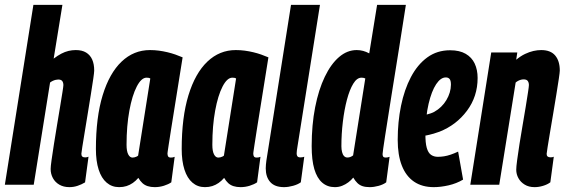

<svg xmlns="http://www.w3.org/2000/svg" viewBox="-36 -760 2324 790"><path d="M298.8 -127.2Q298.8 -119.4 302.6 -115.9Q306.4 -112.4 314.4 -112.4Q317 -112.4 320.7 -113Q324.4 -113.6 328.2 -115.2L314 -9.6Q299.8 -1 283.4 4.5Q267 10 249.6 10Q225.6 10 208.2 -0.1Q190.8 -10.2 181.6 -27.3Q172.4 -44.4 172.4 -64.8Q172.4 -74.8 176.2 -102Q180 -129.2 185.9 -166.7Q191.8 -204.2 198.6 -244.8Q205.4 -285.4 211.3 -321.2Q217.2 -357 221 -381Q224.8 -405 224.8 -409.6Q224.8 -420 220.2 -426.4Q215.6 -432.8 203.4 -432.8Q199 -432.8 193 -431.4Q187 -430 181.2 -427.3Q175.4 -424.6 170 -420.4L102.8 0H-16L101.4 -740H220.8L184.8 -518.8Q201.4 -531.4 216.3 -539.2Q231.2 -547 245.9 -550.5Q260.6 -554 275.8 -554Q301.6 -554 318.3 -543.8Q335 -533.6 343.3 -515.1Q351.6 -496.6 351.6 -469.6Q351.6 -462.6 347.8 -436.2Q344 -409.8 337.9 -372.1Q331.8 -334.4 325.2 -293.6Q318.6 -252.8 312.5 -216Q306.4 -179.2 302.6 -155.1Q298.8 -131 298.8 -127.2Z M600.8 10Q584.4 10 571.8 5.9Q559.2 1.9 550 -6.6Q540.8 -15.1 533.2 -28.1Q522.7 -15.8 510.6 -7.3Q498.4 1.2 484.6 5.6Q470.7 10 454.2 10Q424.3 10 402.8 -8.5Q381.2 -26.9 369.9 -62.2Q358.6 -97.5 358.6 -146.9Q358.6 -277.2 386.4 -368Q414.2 -458.8 464.2 -506.4Q514.2 -554 581.2 -554Q600.1 -554 618 -551.6Q635.8 -549.2 653 -545.1Q670.1 -541 685.6 -535.6Q701 -530.1 715.4 -524Q697.6 -412.9 686.1 -340.9Q674.5 -268.9 667.8 -226.8Q661 -184.6 658.1 -164.2Q655.1 -143.8 654.1 -137.3Q653.1 -130.7 653.1 -128.7Q653.1 -120.2 656 -116Q658.9 -111.7 667.1 -111.7Q670.9 -111.7 674.8 -112.3Q678.6 -112.9 682.7 -114.8L668.8 -9.8Q657 -1.6 638.6 4.2Q620.2 10 600.8 10ZM532.3 -119.7 582.4 -437Q578.9 -439.2 575.3 -439.8Q571.6 -440.4 566.9 -440.4Q545.6 -440.4 526.7 -403.9Q507.8 -367.4 496.3 -304.7Q484.7 -242 484.7 -164.3Q484.7 -138.1 491.5 -124.9Q498.3 -111.6 509.2 -111.6Q513.6 -111.6 517.7 -112.7Q521.7 -113.8 525.6 -115.5Q529.5 -117.2 532.3 -119.7Z M953.8 10Q937.4 10 924.8 5.9Q912.2 1.9 903 -6.6Q893.8 -15.1 886.2 -28.1Q875.7 -15.8 863.6 -7.3Q851.4 1.2 837.6 5.6Q823.7 10 807.2 10Q777.3 10 755.8 -8.5Q734.2 -26.9 722.9 -62.2Q711.6 -97.5 711.6 -146.9Q711.6 -277.2 739.4 -368Q767.2 -458.8 817.2 -506.4Q867.2 -554 934.2 -554Q953.1 -554 971 -551.6Q988.8 -549.2 1006 -545.1Q1023.1 -541 1038.6 -535.6Q1054 -530.1 1068.4 -524Q1050.6 -412.9 1039.1 -340.9Q1027.5 -268.9 1020.8 -226.8Q1014 -184.6 1011.1 -164.2Q1008.1 -143.8 1007.1 -137.3Q1006.1 -130.7 1006.1 -128.7Q1006.1 -120.2 1009 -116Q1011.9 -111.7 1020.1 -111.7Q1023.9 -111.7 1027.8 -112.3Q1031.6 -112.9 1035.7 -114.8L1021.8 -9.8Q1010 -1.6 991.6 4.2Q973.2 10 953.8 10ZM885.3 -119.7 935.4 -437Q931.9 -439.2 928.3 -439.8Q924.6 -440.4 919.9 -440.4Q898.6 -440.4 879.7 -403.9Q860.8 -367.4 849.3 -304.7Q837.7 -242 837.7 -164.3Q837.7 -138.1 844.5 -124.9Q851.3 -111.6 862.2 -111.6Q866.6 -111.6 870.7 -112.7Q874.7 -113.8 878.6 -115.5Q882.5 -117.2 885.3 -119.7Z M1161.4 -740H1280.5L1188.1 -157.9Q1186.5 -148.7 1185.6 -141.6Q1184.6 -134.5 1184.6 -129.3Q1184.6 -124 1186.1 -120Q1187.5 -116 1190.9 -114.2Q1194.3 -112.4 1199.4 -112.4Q1202.6 -112.4 1206.9 -112.9Q1211.2 -113.3 1215.9 -115.2L1201.7 -9.9Q1189.6 -1 1169.9 4.5Q1150.1 10 1132.7 10Q1094.6 10 1076 -10.9Q1057.4 -31.7 1057.4 -67.5Q1057.4 -74.6 1058.2 -83.1Q1059.1 -91.5 1060.1 -99.6Z M1485.1 10Q1467.7 10 1455.6 5.9Q1443.5 1.9 1434.5 -6.9Q1425.4 -15.7 1417.5 -29.3Q1409.1 -18.8 1397.5 -10Q1385.9 -1.2 1371.9 4.4Q1357.9 10 1341.7 10Q1311.1 10 1289.7 -8.6Q1268.3 -27.1 1257.3 -64.2Q1246.4 -101.3 1246.4 -158.7Q1246.4 -246.1 1260.7 -318.8Q1275 -391.4 1300.4 -444.1Q1325.7 -496.8 1359.2 -525.4Q1392.6 -554 1431.6 -554Q1445.4 -554 1458 -550.6Q1470.6 -547.2 1483.3 -540.4L1515.6 -740H1634Q1628.3 -703.4 1621.2 -658.3Q1614.1 -613.2 1606.3 -563.6Q1598.4 -514 1590.3 -463.8Q1582.1 -413.5 1574.5 -365.6Q1566.9 -317.6 1560.3 -275.3Q1553.6 -233 1548.5 -200.4Q1543.3 -167.7 1540.7 -148.2Q1538.1 -128.6 1538.1 -125.9Q1538.1 -119.2 1540.7 -115.5Q1543.2 -111.7 1551.1 -111.7Q1554.9 -111.7 1558.9 -112.5Q1562.8 -113.2 1567 -114.8L1553.1 -9.8Q1541 -0.6 1521.8 4.7Q1502.5 10 1485.1 10ZM1393.5 -111.9Q1400.3 -111.9 1406.3 -114.4Q1412.2 -116.9 1416.9 -120.6L1467 -437.3Q1462.3 -439.2 1459.1 -439.8Q1455.8 -440.4 1451.4 -440.4Q1432.5 -440.4 1417.5 -415.6Q1402.4 -390.9 1391.5 -349.7Q1380.6 -308.5 1374.7 -258.8Q1368.7 -209.1 1368.7 -158.2Q1368.7 -145.4 1371.4 -134.5Q1374 -123.6 1379.7 -117.8Q1385.3 -111.9 1393.5 -111.9Z M1690.6 -284.8Q1704.6 -285.2 1721.5 -289.2Q1738.4 -293.2 1750.4 -299.6Q1782.2 -317.4 1800.6 -348.1Q1819 -378.8 1819.4 -411.6Q1819.4 -428.6 1813.9 -435Q1808.4 -441.4 1798.8 -441.4Q1777.4 -441.8 1758.6 -413.5Q1739.8 -385.2 1727.5 -333.1Q1715.2 -281 1714.4 -210.2Q1714 -172.6 1719.9 -151.8Q1725.8 -131 1737.6 -122.9Q1749.4 -114.8 1765.4 -114.8Q1777.8 -114.8 1790.9 -116.8Q1804 -118.8 1818.6 -123.8Q1833.2 -128.8 1849 -136.2L1869.4 -21Q1842.2 -4.8 1809.7 2.6Q1777.2 10 1748.8 10Q1700.6 10 1667.5 -12.6Q1634.4 -35.2 1617.4 -78.6Q1600.4 -122 1600.4 -184.2Q1600.4 -258 1614 -324.6Q1627.6 -391.2 1654.7 -442.8Q1681.8 -494.4 1722.1 -523.8Q1762.4 -553.2 1816 -553.2Q1855 -553.2 1880.1 -538.6Q1905.2 -524 1917.2 -498.4Q1929.2 -472.8 1929.2 -439.2Q1929.2 -363 1885.4 -304.3Q1841.6 -245.6 1772.6 -218.2Q1748.4 -209 1721.8 -203.5Q1695.2 -198 1667.8 -197.6Z M1985.2 -544H2092.4L2088 -514.3Q2106.7 -529.7 2124.3 -538Q2141.8 -546.3 2158.6 -550.2Q2175.4 -554 2190.9 -554Q2229.5 -554 2248.4 -531.6Q2267.3 -509.1 2267.3 -469.6Q2267.3 -462.9 2263.4 -436.4Q2259.4 -409.8 2253.3 -372.1Q2247.2 -334.4 2240.3 -293.5Q2233.3 -252.5 2227.2 -215.9Q2221.1 -179.2 2217.2 -155Q2213.2 -130.7 2213.2 -126.9Q2213.2 -119.4 2217.2 -116.1Q2221.1 -112.7 2228.8 -112.7Q2231.7 -112.7 2235.1 -113Q2238.5 -113.3 2242.6 -115.2L2228.4 -9.9Q2216.3 -0.7 2198.5 4.6Q2180.7 10 2163.6 10Q2139.6 10 2122.7 -0.5Q2105.8 -10.9 2097 -27.1Q2088.1 -43.3 2088.1 -61.6Q2088.1 -73.4 2091.9 -101.8Q2095.7 -130.2 2101.5 -167.4Q2107.2 -204.5 2114.2 -244.2Q2121.1 -284 2126.9 -319.4Q2132.6 -354.9 2136.4 -379.4Q2140.2 -403.9 2140.2 -409.9Q2140.2 -420.3 2135.5 -426.8Q2130.7 -433.4 2118.5 -433.4Q2113.7 -433.4 2107.9 -432Q2102.1 -430.6 2096.5 -427.7Q2090.8 -424.9 2085.7 -420.4L2018.2 0H1899.1Z"/></svg>

Font: Georama ExtraCondensed Thin
Style: Italic
Weight: 100
Width: 2
Italic angle: -9°
Designer: Jean-Baptiste Levee
Foundry: Production Type
Version: Version 1.001